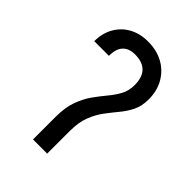

<svg xmlns="http://www.w3.org/2000/svg" viewBox="-196 -810 843 843"><g transform="rotate(45 225.0 -389.0)"><path d="M165 -199Q165 -257.5 180 -298.6Q195 -339.8 216.8 -370.1Q238.5 -400.5 260.2 -426.5Q282 -452.5 297 -479.9Q312 -507.2 312 -542.5Q312 -591.2 288.2 -615.4Q264.5 -639.5 217.5 -639.5Q192.8 -639.5 175.5 -629.9Q158.2 -620.2 149.6 -601.5Q141 -582.8 141 -553.8H50Q50 -603 71.4 -640.6Q92.8 -678.2 130.6 -699.1Q168.5 -720 217.5 -720Q272 -720 312.8 -697.8Q353.5 -675.5 376.8 -635.2Q400 -595 400 -542.5Q400 -500.2 385 -469.9Q370 -439.5 348.2 -413.4Q326.5 -387.2 304.8 -358.5Q283 -329.8 268 -291.6Q253 -253.5 253 -199ZM165 -58.5V-199H253V-58.5Z"/></g></svg>

Font: Akshar Light
Style: Regular
Weight: 300
Designer: Tall Chai
Foundry: Tall Chai
Version: Version 1.100